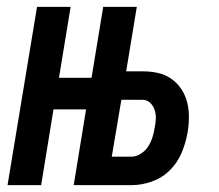

<svg xmlns="http://www.w3.org/2000/svg" viewBox="-20 -540 640 560"><path d="M2 0 88 -520H186L152 -313H247L281 -520H379L348 -332H395Q418 -332 439.5 -327.5Q461 -323 478.5 -311Q496 -299 508 -281.5Q520 -264 525.5 -243Q531 -222 531 -199Q531 -176 527 -153Q522 -124 510 -95Q498 -66 475.5 -43.5Q453 -21 423 -10.5Q393 0 364 0H195L231 -221H136L100 0ZM363 -83Q377 -83 390.5 -91.5Q404 -100 412 -112.5Q420 -125 424.5 -139Q429 -153 431 -167Q434 -180 434.5 -193.5Q435 -207 431 -219.5Q427 -232 417.5 -240.5Q408 -249 395 -249H334L306 -83Z"/></svg>

Font: Iosevka SmBd Ex Obl
Style: Regular
Weight: 600
Width: 7
Italic angle: -9°
Monospace: yes
Designer: Belleve Invis
Foundry: Belleve Invis
Version: Version 32.5.0; ttfautohint (v1.8.4)